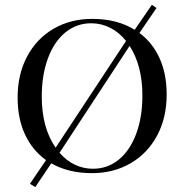

<svg xmlns="http://www.w3.org/2000/svg" viewBox="-20 -700 761 792"><path d="M667.5 -310.1Q667.5 -214.4 628.2 -140.9Q588.9 -67.4 518.8 -26.6Q448.7 14.2 359.4 14.2Q262.2 14.2 191.4 -26.4L125.5 71.8L103.5 58.1L169.9 -39.6Q113.8 -79.6 83.3 -145Q52.7 -210.4 52.7 -297.9Q52.7 -393.6 92 -467.3Q131.3 -541 201.2 -581.5Q271 -622.1 360.4 -622.1Q463.4 -622.1 535.6 -577.1L606.4 -680.2L625.5 -667L555.2 -564Q609.4 -523.9 638.4 -459.5Q667.5 -395 667.5 -310.1ZM152.3 -301.8Q152.3 -172.9 209.5 -90.8L500 -531.2Q471.7 -566.4 434.8 -585.2Q397.9 -604 356.4 -604Q295.4 -604 249 -565.7Q202.6 -527.3 177.5 -458.7Q152.3 -390.1 152.3 -301.8ZM567.4 -306.2Q567.4 -428.7 514.6 -510.7L225.6 -69.8Q253.4 -37.6 288.6 -20.8Q323.7 -3.9 363.3 -3.9Q424.3 -3.9 470.7 -42.2Q517.1 -80.6 542.2 -149.2Q567.4 -217.8 567.4 -306.2Z"/></svg>

Font: TypoPRO Playfair Display SC
Style: Regular
Weight: 400
Designer: Claus Eggers Sørensen
Foundry: Claus Eggers Sørensen
Version: Version 1.004;PS 001.004;hotconv 1.0.70;makeotf.lib2.5.58329